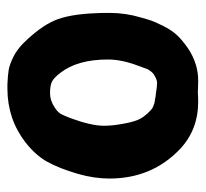

<svg xmlns="http://www.w3.org/2000/svg" viewBox="-38 -520 552 515"><g transform="rotate(-90 237.5 -262.0)"><path d="M247.1 -6.8Q246.1 -6.8 237.8 -6.3Q229.5 -5.9 222.7 -5.9Q147.5 -5.9 95.7 -54.7Q16.6 -129.9 16.6 -244.1Q16.6 -285.2 29.3 -329.1Q43.9 -378.9 61.5 -410.6Q79.1 -442.4 114.3 -469.7Q176.8 -517.6 257.8 -517.6H269.5Q293.9 -516.6 308.1 -514.2Q322.3 -511.7 342.3 -502Q362.3 -492.2 380.9 -473.6Q423.8 -429.7 440.4 -391.6Q457 -353.5 460 -283.2Q460.9 -269.5 460.9 -244.1Q460.9 -200.2 448.2 -158.2Q443.4 -140.6 439.9 -130.9Q436.5 -121.1 425.8 -99.6Q415 -78.1 402.8 -64.5Q390.6 -50.8 368.7 -35.2Q346.7 -19.5 320.3 -11.7Q300.8 -5.9 278.3 -5.9Q273.4 -5.9 262.7 -6.3Q252 -6.8 247.1 -6.8ZM207 -390.6Q196.3 -383.8 191.4 -376.5Q186.5 -369.1 178.7 -348.6Q158.2 -293 158.2 -258.8Q158.2 -238.3 162.1 -215.8Q167 -184.6 173.8 -168Q180.7 -151.4 198.2 -134.8Q200.2 -132.8 202.6 -130.9Q205.1 -128.9 207 -127.9Q209 -127 211.9 -126Q214.8 -125 216.8 -124Q218.8 -123 223.1 -122.6Q227.5 -122.1 229.5 -121.6Q231.4 -121.1 237.3 -120.1Q243.2 -119.1 246.1 -119.1Q263.7 -116.2 272.5 -116.2Q281.2 -116.2 291 -122.1Q298.8 -126 303.7 -132.3Q308.6 -138.7 310.1 -142.1Q311.5 -145.5 318.4 -165Q335.9 -210 335.9 -248Q335.9 -330.1 299.8 -376Q287.1 -392.6 276.9 -397.9Q266.6 -403.3 245.1 -403.3Q225.6 -403.3 207 -390.6Z"/></g></svg>

Font: Essays1743
Style: Bold
Weight: 700
Designer: Based on the typeface in a 1743 English translation of the essays of Montaigne.  PostScript/TrueType font designed by Jo
Version: Version 002.100